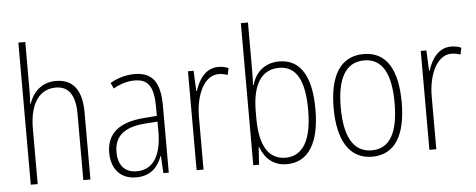

<svg xmlns="http://www.w3.org/2000/svg" viewBox="-51 -886 2537 1023"><g transform="rotate(-5 1218.0 -375.0)"><path d="M113 -503V-760H76V0H113V-295C113 -439 172 -504 253 -504C317 -504 357 -462 357 -354V0H395V-360C395 -481 346 -539 257 -539C176 -539 132 -485 113 -430H110C112 -454 113 -473 113 -503Z M677 -539C632 -539 586 -526 547 -503L561 -472C603 -496 641 -505 675 -505C746 -505 777 -466 777 -353V-307L704 -301C578 -291 507 -238 507 -133C507 -54 549 10 639 10C721 10 758 -38 778 -92H780L785 0H814V-357C814 -486 772 -539 677 -539ZM707 -271 778 -276V-218C777 -101 737 -22 645 -22C582 -22 546 -62 546 -133C546 -219 600 -262 707 -271Z M1125 -538C1056 -538 1019 -477 1001 -420H998L993 -529H963V0H1000V-283C1000 -393 1044 -500 1124 -500C1142 -500 1159 -496 1172 -491L1180 -527C1163 -535 1144 -538 1125 -538Z M1304 -506V-760H1266V0H1297L1303 -93H1306C1329 -32 1373 10 1445 10C1562 10 1622 -91 1622 -268C1622 -446 1564 -539 1451 -539C1375 -539 1323 -493 1305 -425H1302C1303 -448 1304 -480 1304 -506ZM1448 -505C1541 -505 1583 -424 1583 -268C1583 -105 1533 -25 1441 -25C1354 -25 1304 -96 1304 -247V-283C1304 -418 1347 -505 1448 -505Z M2083 -265C2083 -433 2029 -539 1903 -539C1781 -539 1719 -442 1719 -266C1719 -90 1782 10 1902 10C2023 10 2083 -89 2083 -265ZM1757 -266C1757 -419 1803 -505 1903 -505C2006 -505 2045 -411 2045 -266C2045 -108 2000 -24 1902 -24C1803 -24 1757 -112 1757 -266Z M2370 -538C2301 -538 2264 -477 2246 -420H2243L2238 -529H2208V0H2245V-283C2245 -393 2289 -500 2369 -500C2387 -500 2404 -496 2417 -491L2425 -527C2408 -535 2389 -538 2370 -538Z"/></g></svg>

Font: Noto Sans Condensed ExtraLight
Style: Regular
Weight: 200
Width: 3
Designer: Monotype Design Team
Foundry: Monotype Imaging Inc.
Version: Version 2.013